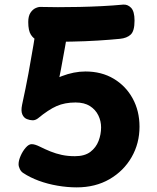

<svg xmlns="http://www.w3.org/2000/svg" viewBox="-20 -792 679 830"><path d="M144.6 -723Q146.8 -737 158.7 -744.1Q170.6 -751.2 183.6 -752Q234.3 -756.1 259.2 -740Q284.1 -723.9 282.1 -712.9Q281.1 -703.9 275.1 -669.9Q269.1 -635.9 261.1 -588.9Q253.1 -541.9 243.6 -492.9Q234.1 -443.9 225.1 -403.9L139.6 -391.4Q194.2 -442.7 247 -462.8Q299.8 -483 349.3 -483Q419.1 -483 471.6 -451.6Q524.1 -420.2 553.6 -366.2Q583.1 -312.2 583.1 -244.2Q583.1 -172.1 548.9 -112.6Q514.7 -53 453.6 -17.5Q392.4 18 311.4 18Q271.4 18 228.7 10.7Q185.9 3.4 147.6 -10.7Q109.3 -24.9 80.3 -44.2Q71.1 -50 65.7 -61.2Q60.3 -72.3 60.3 -82.3Q60.3 -98.1 69.2 -118.4Q78.1 -138.8 91.3 -153.8Q104.4 -168.8 116.7 -168.8Q124.7 -168.8 133.7 -165.8Q142.7 -162.8 150.7 -158.8Q174.7 -146.8 198.2 -137.3Q221.8 -127.8 247.3 -122.3Q272.9 -116.8 303.9 -116.8Q346 -116.8 370.6 -135.4Q395.1 -154.1 406.1 -182.7Q417 -211.3 417 -241.3Q417 -269.1 404.9 -293.6Q392.9 -318.1 368.7 -333.6Q344.4 -349 306.6 -349Q260.3 -349 224.9 -333.5Q189.6 -318 143.6 -280Q132.6 -272 121.6 -272Q109.6 -272 96.3 -277.2Q83.1 -282.4 76.6 -297.2Q70 -311.9 75.3 -338.2Q91.4 -412 103 -474.6Q114.6 -537.2 124.6 -597.6Q134.6 -658 144.6 -723ZM102.1 -696.7Q102.1 -722.3 111.7 -736.9Q121.3 -751.4 134.4 -757.2Q147.6 -763 157.6 -762Q187.6 -761 230.3 -761Q273 -761 322.5 -762Q372 -763 420.7 -765.5Q469.4 -768 511.4 -772Q531.4 -774 546.5 -758.5Q561.6 -743 561.6 -703Q561.6 -657.6 544.8 -642.3Q528.1 -627 498.6 -624.2Q459 -620.2 403.7 -616.7Q348.3 -613.2 287.4 -612.1Q226.6 -611 168.6 -612Q157.6 -613 141.4 -618.4Q125.3 -623.9 113.7 -641.7Q102.1 -659.4 102.1 -696.7Z"/></svg>

Font: Playpen Sans Deva
Style: Regular
Weight: 400
Designer: Pooja Saxena, Gunjan Panchal, Laura Meseguer, Veronika Burian, José Scaglione
Foundry: TypeTogether
Version: Version 2.000